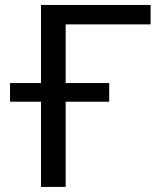

<svg xmlns="http://www.w3.org/2000/svg" viewBox="-20 -736 629 756"><path d="M238.5 -640V-409H410V-335.5H238.5V0H141.5V-335.5H19.5V-409H141.5V-716.5H573V-640Z"/></svg>

Font: Lato 2
Style: Regular
Weight: 400
Designer: Lukasz Dziedzic with Adam Twardoch and Botio Nikoltchev
Foundry: tyPoland Lukasz Dziedzic
Version: Version 2.015; 2015-08-06; http://www.latofonts.com/